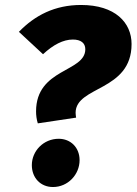

<svg xmlns="http://www.w3.org/2000/svg" viewBox="-20 -733 549 772"><path d="M306 -713C200 -713 120 -671 56 -605L153 -515C194 -553 234 -574 273 -574C305 -574 323 -560 323 -535C323 -442 125 -459 125 -285C125 -270 127 -253 132 -237L286 -260C285 -266 284 -274 284 -280C285 -388 509 -365 509 -556C509 -642 443 -713 306 -713ZM193 19C253 19 300 -31 300 -89C300 -140 264 -175 216 -175C155 -175 108 -126 108 -69C108 -18 143 19 193 19Z"/></svg>

Font: Fira Sans ExtraBold
Style: Italic
Weight: 800
Italic angle: -8°
Designer: bBox Type GmbH & Carrois Corporate GbR & Edenspiekermann AG
Foundry: bBox Type GmbH & Carrois Corporate GbR & Edenspiekermann AG
Version: Version 4.301;PS 004.301;hotconv 1.0.88;makeotf.lib2.5.64775